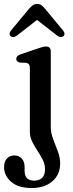

<svg xmlns="http://www.w3.org/2000/svg" viewBox="-44 -710 365 964"><path d="M211 -74Q211 -42.5 222.8 -11.8Q234.5 19 246.2 49.8Q258 80.5 258 111Q258 166.5 219 200.2Q180 234 115 234Q47.5 234 12 202.8Q-23.5 171.5 -23.5 129.5Q-23.5 101 -9.2 85.8Q5 70.5 29 70.5Q52 70.5 65.8 86.5Q79.5 102.5 79.5 128.5V147.5Q79.5 197 127.5 197Q182 196.5 182 138.5Q182 115 170.5 92.2Q159 69.5 144 46.8Q129 24 117.5 0.8Q106 -22.5 106 -47.5V-367.5Q106 -381 101.2 -387Q96.5 -393 87.5 -394.5L55 -396Q37.5 -400.5 37.5 -414.5Q37.5 -429.5 60 -437.5L143 -465.5Q157.5 -470.5 167.8 -473.5Q178 -476.5 187 -476.5Q211 -476.5 211 -451ZM40.5 -531Q22.5 -518 9 -528.5Q4.5 -532.5 4.2 -540Q4 -547.5 11 -556.5L101 -665Q111 -677 120.2 -683.5Q129.5 -690 142.5 -690Q155.5 -690 164.5 -683.5Q173.5 -677 183 -665L273 -556.5Q280 -547.5 279.8 -540Q279.5 -532.5 275 -528.5Q261.5 -518 243.5 -531L142 -610Z"/></svg>

Font: Fraunces 9pt S050
Style: Regular
Weight: 400
Version: Version 1.000; ttfautohint (v1.8.3)